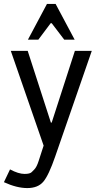

<svg xmlns="http://www.w3.org/2000/svg" viewBox="-49 -715 493 977"><path d="M-29 212 2 147Q45 170 76 170Q103 170 112 161L125 148Q138 135 148 103Q158 71 164 53.5Q170 36 173 26L6 -456H92L210 -91H214L332 -456H418L232 81Q199 177 171.5 209.5Q144 242 90 242Q36 242 -29 212ZM331 -513H278L214 -597H209L146 -513H93L190 -695H234Z"/></svg>

Font: Average Sans
Style: Regular
Weight: 400
Designer: Eduardo Rodriguez Tunni
Foundry: Eduardo Rodriguez Tunni
Version: Version 1.001